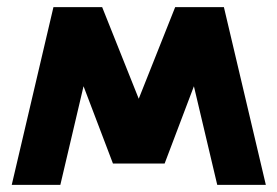

<svg xmlns="http://www.w3.org/2000/svg" viewBox="-20 -520 780 540"><path d="M297.7 -60H443L267.3 -500H130.3ZM13 0H149.7L267.3 -500H130.3ZM591 0H727.7L609.7 -500H472.7ZM297.7 -60H443L609.7 -500H472.7Z"/></svg>

Font: Unageo Variable
Style: Regular
Weight: 300
Designer: Richard Sepsi
Foundry: Richard Sepsi
Version: Version 2.200